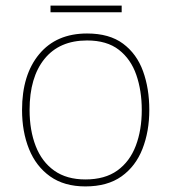

<svg xmlns="http://www.w3.org/2000/svg" viewBox="-20 -658 615 688"><path d="M286 10Q210 10 159.5 -26Q109 -62 84 -124Q59 -186 59 -264Q59 -390 120.5 -464Q182 -538 292 -538Q372 -538 421 -501.5Q470 -465 492.5 -403Q515 -341 515 -264Q515 -187 490.5 -124.5Q466 -62 415.5 -26Q365 10 286 10ZM286 -15Q356 -15 400.5 -47Q445 -79 466.5 -135.5Q488 -192 488 -264Q488 -333 468.5 -389.5Q449 -446 406 -479.5Q363 -513 292 -513Q193 -513 139.5 -447Q86 -381 86 -264Q86 -191 108 -134.5Q130 -78 174.5 -46.5Q219 -15 286 -15ZM416 -638V-614H161V-638Z"/></svg>

Font: Noto Sans Symbols Thin
Style: Regular
Weight: 250
Version: Version 2.002